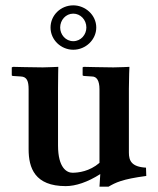

<svg xmlns="http://www.w3.org/2000/svg" viewBox="-20 -686 590 718"><path d="M462 -115V-354C462 -395 464 -436 464 -436C464 -436 425 -434 404 -434C377 -434 293 -436 293 -436L289 -434V-404L293 -402L324 -400C342 -400 352 -384 352 -352V-77C315 -45 273 -40 251 -40C230 -40 197 -58 197 -142V-354C197 -391 198 -436 198 -436C198 -436 154 -434 140 -434C108 -434 29 -436 29 -436L24 -434V-404L27 -402L58 -400C81 -399 87 -382 87 -352V-128C87 -58 110 10 226 10C263 10 308 -5 355 -35L352 12H386C412 -3 436 -16 527 -28L526 -59C472 -62 462 -85 462 -115ZM169 -583C169 -537 208 -500 254 -500C301 -500 340 -538 340 -583C340 -630 299 -666 254 -666C207 -666 169 -629 169 -583ZM254 -635C281 -635 303 -612 303 -583C303 -557 283 -532 254 -532C225 -532 205 -557 205 -583C205 -611 226 -635 254 -635Z"/></svg>

Font: Libertinus Serif Semibold
Style: Regular
Weight: 600
Designer: Philipp H. Poll, Khaled Hosny
Foundry: Caleb Maclennan
Version: Version 7.050;RELEASE